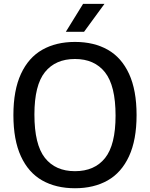

<svg xmlns="http://www.w3.org/2000/svg" viewBox="-20 -967 778 996"><path d="M49.5 -370Q49.5 -499 88.8 -583.8Q128 -668.5 199.5 -709Q271 -749.5 369 -749.5Q467.5 -749.5 539 -709Q610.5 -668.5 649.5 -583.8Q688.5 -499 688.5 -370Q688.5 -241 649.2 -156.2Q610 -71.5 538.5 -31Q467 9.5 369 9.5Q270.5 9.5 199 -31Q127.5 -71.5 88.5 -156.2Q49.5 -241 49.5 -370ZM579.5 -367Q579.5 -522.5 524.8 -591.8Q470 -661 369 -661Q268 -661 213.2 -593Q158.5 -525 158.5 -373Q158.5 -217 213 -148Q267.5 -79 369 -79Q470.5 -79 525 -147.2Q579.5 -215.5 579.5 -367ZM321.5 -802 411 -947H522L416 -802Z"/></svg>

Font: Encode Sans Medium
Style: Regular
Weight: 500
Designer: Multiple Designers
Foundry: Impallari Type
Version: Version 2.000